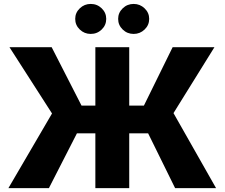

<svg xmlns="http://www.w3.org/2000/svg" viewBox="-20 -971 1159 991"><path d="M647 -727.5V-425.8H722.7L871.1 -727.5H1086.9L875.5 -387.2L1095.2 0H883.8L744.6 -282.7H647V0H472.2V-282.7H377L232.4 0H23.4L248.5 -385.3L28.8 -727.5H246.6L400.9 -425.8H472.2V-727.5ZM448.2 -795.9Q415.5 -795.9 391.8 -818.6Q368.2 -841.3 368.2 -873.5Q368.2 -905.3 391.8 -928Q415.5 -950.7 448.2 -950.7Q481.4 -950.7 504.9 -928Q528.3 -905.3 528.3 -873.5Q528.3 -841.3 504.9 -818.6Q481.4 -795.9 448.2 -795.9ZM669.9 -795.9Q636.7 -795.9 613.3 -818.6Q589.8 -841.3 589.8 -873.5Q589.8 -905.3 613.3 -928Q636.7 -950.7 669.9 -950.7Q702.6 -950.7 726.3 -928Q750 -905.3 750 -873.5Q750 -841.3 726.3 -818.6Q702.6 -795.9 669.9 -795.9Z"/></svg>

Font: Inter Extra Bold
Style: Regular
Weight: 800
Designer: Rasmus Andersson
Foundry: rsms
Version: Version 4.000;git-3c8e0fc